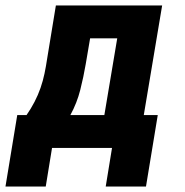

<svg xmlns="http://www.w3.org/2000/svg" viewBox="-56 -540 676 701"><path d="M111 141H-36L7 -120H41Q57 -143 70 -168Q83 -193 92 -219Q101 -245 106.5 -271.5Q112 -298 116 -325L148 -520H536L469 -120H520L477 141H330L353 0H134ZM325 -120 372 -400H273L257 -306Q249 -259 237 -211.5Q225 -164 201 -120Z"/></svg>

Font: Iosevka SS04 Hv Ex Obl
Style: Regular
Weight: 900
Width: 7
Italic angle: -9°
Monospace: yes
Designer: Belleve Invis
Foundry: Belleve Invis
Version: Version 19.0.0; ttfautohint (v1.8.4)